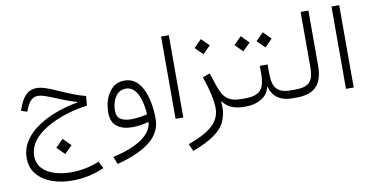

<svg xmlns="http://www.w3.org/2000/svg" viewBox="-86 -883 2855 1457"><g transform="rotate(-10 1341.5 -154.5)"><path d="M346.7 117.2 405.3 59.1 346.7 0.5 288.6 59.1ZM220.2 -413.6C186.5 -413.6 158.7 -402.8 136.2 -381.3C113.3 -359.4 93.3 -323.2 76.2 -272.9L72.8 -264.2L118.7 -249L122.1 -257.3C148.9 -327.1 176.3 -353.5 219.7 -353.5C231.4 -353.5 247.1 -350.6 266.1 -344.7C285.2 -338.4 312.5 -328.1 348.1 -313.5C413.1 -286.1 460 -268.6 504.4 -256.8V-252C450.7 -242.7 397 -228.5 343.8 -209.5C290.5 -190.4 241.7 -166 198.2 -137.2C110.4 -78.6 53.2 -0.5 53.2 97.2C53.2 147.5 67.4 189.5 96.2 223.1C124.5 256.8 162.6 282.7 210.4 299.8C257.8 316.9 310.5 325.2 368.2 325.2C449.7 325.2 534.7 307.6 613.3 272.9L585.4 218.3C520.5 246.1 443.8 261.7 369.1 261.7C322.8 261.7 279.8 255.4 240.7 243.2C162.6 218.3 111.8 168 111.8 91.8C111.8 20 152.3 -39.6 216.8 -86.9C312 -157.2 453.6 -201.2 573.2 -215.8L578.6 -289.1C549.3 -296.4 519.5 -306.2 489.3 -317.9C459 -329.1 421.4 -344.7 377 -364.7C334.5 -383.8 301.8 -397 278.8 -403.8C255.9 -410.2 236.3 -413.6 220.2 -413.6Z M1011.2 -8.3C1001.5 86.9 892.6 159.7 702.6 202.6L725.1 260.3C833 233.4 917.5 196.3 978 149.4C1038.6 102.1 1068.8 43 1068.8 -27.8C1068.8 -100.1 1057.6 -180.2 1029.3 -245.1C1001 -310.1 955.1 -354 885.3 -354C848.6 -354 818.4 -343.3 794.4 -322.3C746.1 -279.3 722.7 -208.5 722.7 -136.2C722.7 -86.9 737.3 -50.8 766.6 -28.3C795.9 -5.9 835 5.4 884.3 5.4C931.6 5.4 973.6 -2.9 1008.3 -12.2ZM1010.3 -71.8C975.6 -63.5 933.1 -55.7 885.7 -55.7C852.1 -55.7 825.2 -62 805.2 -74.2C785.2 -86.4 775.4 -108.9 775.4 -142.1C775.4 -165.5 779.3 -189 787.1 -211.9C802.7 -257.8 835 -292 884.3 -292C930.7 -292 960.9 -260.7 980.5 -215.8C999.5 -170.9 1008.3 -117.2 1010.3 -71.8Z M1277.3 -634.3H1217.8V0H1277.3Z M1511.2 -446.3 1569.8 -504.4 1511.2 -563 1453.1 -504.4ZM1476.6 -274.4C1511.7 -174.3 1531.2 -86.9 1531.2 -28.8C1531.2 23.4 1512.2 67.4 1473.6 104C1435.1 140.6 1371.6 174.8 1282.7 206.5L1308.1 262.7C1376.5 237.8 1431.6 210.4 1474.1 180.7C1516.6 150.9 1545.4 118.2 1560.5 83.5C1575.7 48.8 1583.5 12.2 1583.5 -25.4C1583.5 -38.6 1582.5 -52.7 1581.1 -66.9L1585.9 -68.8C1615.2 -25.4 1670.9 0 1739.3 0H1739.7V-61.5H1739.3C1635.3 -61.5 1595.7 -100.1 1563.5 -201.2L1532.7 -294.9Z M1977.1 -285.2H1917V-224.1C1917 -190.4 1913.1 -161.1 1905.8 -136.7C1890.1 -87.9 1850.1 -61.5 1766.1 -61.5H1739.7C1731.4 -61.5 1727.1 -51.3 1727.1 -30.8C1727.1 -10.3 1731.4 0 1739.7 0H1766.1C1808.6 0 1846.7 -10.3 1880.4 -30.3C1914.1 -50.3 1935.1 -79.1 1943.8 -117.2H1948.7C1966.3 -41.5 2028.8 0 2111.3 0H2152.8V-61.5H2113.3C2000 -61.5 1977.1 -121.6 1977.1 -224.1ZM1813 -415.5 1871.6 -473.6 1813 -532.2 1754.9 -473.6ZM1983.4 -415.5 2041.5 -473.6 1983.4 -532.2 1924.8 -473.6Z M2152.8 -61.5C2144.5 -61.5 2140.1 -51.3 2140.1 -30.8C2140.1 -10.3 2144.5 0 2152.8 0C2294.9 0 2353 -71.8 2353 -210.9V-634.3H2293V-210.9C2293 -108.9 2266.1 -61.5 2152.8 -61.5Z M2590.3 -634.3H2530.8V0H2590.3Z"/></g></svg>

Font: Estedad Light
Style: Regular
Weight: 300
Designer: Amin Abedi
Version: Version 7.3